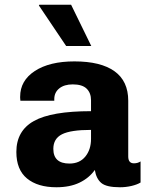

<svg xmlns="http://www.w3.org/2000/svg" viewBox="-20 -780 640 810"><path d="M218 10Q139 10 94 -27Q49 -64 49 -139Q49 -228 123 -269.5Q197 -311 364 -311V-357Q364 -388 345.5 -406Q327 -424 287 -424Q251 -424 230 -407Q209 -390 209 -362V-355H66Q65 -368 65 -367Q65 -366 65 -372Q65 -440 127 -480.5Q189 -521 294 -521Q405 -521 463 -479.5Q521 -438 521 -355V-120Q521 -91 545 -91Q561 -91 573 -99V-10Q558 -1 534.5 4.5Q511 10 486 10Q429 10 407.5 -8Q386 -26 380 -63Q356 -29 315.5 -9.5Q275 10 218 10ZM273 -90Q316 -90 340 -119.5Q364 -149 364 -194V-232Q278 -232 241.5 -213.5Q205 -195 205 -152Q205 -90 273 -90ZM259 -586 144 -757 146 -760H280L365 -586Z"/></svg>

Font: Chivo Mono
Style: Bold
Weight: 700
Monospace: yes
Designer: Hector Gatti
Foundry: Omnibus-Type
Version: Version 1.008; ttfautohint (v1.8.4.7-5d5b)